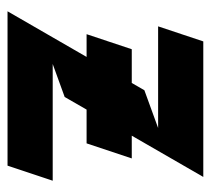

<svg xmlns="http://www.w3.org/2000/svg" viewBox="-45 -505 560 510"><g transform="rotate(90 235.0 -250.0)"><path d="M70.8 -200H131.2L10 10H420L460 -110H150L237.6 -141.8L271.1 -200H360.8L400.8 -320H340.4L450 -510H90L50 -390H320L219.7 -353.5L200.4 -320H110.8Z"/></g></svg>

Font: Abibas
Style: Medium
Weight: 500
Version: Version 0.3